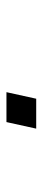

<svg xmlns="http://www.w3.org/2000/svg" viewBox="208 -526 131 586"><g transform="rotate(-90 273.0 -233.5)"><path d="M264.2 -188H172.9L192.9 -278.8H284.2Z"/></g></svg>

Font: Anonymous Pro
Style: Italic
Weight: 400
Italic angle: -12°
Monospace: yes
Designer: Mark Simonson
Version: Version 1.003